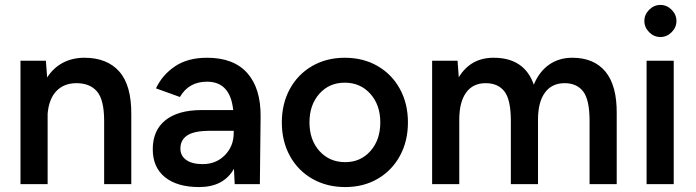

<svg xmlns="http://www.w3.org/2000/svg" viewBox="-20 -746 2820 778"><path d="M63 -500H166L171 -432Q196 -471 234.5 -491.5Q273 -512 322 -512Q414 -512 463.5 -456Q513 -400 512 -282V0H402V-256Q402 -342 373 -375.5Q344 -409 290 -409Q239 -409 208.5 -377Q178 -345 173 -285V0H63Z M928 -62Q886 12 787 12Q698 12 648.5 -28Q599 -68 599 -141Q599 -218 650.5 -259Q702 -300 797 -300H925Q913 -415 819 -415Q745 -415 709 -353L612 -388Q638 -443 689.5 -477.5Q741 -512 819 -512Q927 -512 982 -450Q1037 -388 1036 -274L1033 0H931ZM801 -81Q856 -81 891.5 -117.5Q927 -154 927 -207V-216H832Q767 -216 739 -197.5Q711 -179 711 -144Q711 -115 734.5 -98Q758 -81 801 -81Z M1122 -250Q1122 -326 1154.5 -385.5Q1187 -445 1245 -478.5Q1303 -512 1377 -512Q1452 -512 1510 -478.5Q1568 -445 1600.5 -385.5Q1633 -326 1633 -250Q1633 -174 1600.5 -114.5Q1568 -55 1510.5 -21.5Q1453 12 1379 12Q1304 12 1245.5 -21.5Q1187 -55 1154.5 -114.5Q1122 -174 1122 -250ZM1379 -89Q1441 -89 1481 -134Q1521 -179 1521 -250Q1521 -321 1480.5 -366Q1440 -411 1377 -411Q1314 -411 1274 -366Q1234 -321 1234 -250Q1234 -179 1274.5 -134Q1315 -89 1379 -89Z M1731 -500H1834L1839 -433Q1887 -512 1980 -512Q2105 -512 2143 -403Q2165 -456 2205 -484Q2245 -512 2299 -512Q2387 -512 2433.5 -455.5Q2480 -399 2479 -286V0H2369V-256Q2369 -342 2343 -375.5Q2317 -409 2268 -409Q2216 -409 2188 -370.5Q2160 -332 2160 -261V0H2050V-256Q2050 -342 2024 -375.5Q1998 -409 1948 -409Q1896 -409 1868.5 -370.5Q1841 -332 1841 -261V0H1731Z M2600 -500H2710V0H2600ZM2591 -661Q2591 -687 2610.5 -706.5Q2630 -726 2656 -726Q2682 -726 2701.5 -706.5Q2721 -687 2721 -661Q2721 -635 2701.5 -615.5Q2682 -596 2656 -596Q2630 -596 2610.5 -615.5Q2591 -635 2591 -661Z"/></svg>

Font: Oak Sans SemiBold
Style: Regular
Weight: 600
Designer: Erik Kennedy, Walven
Foundry: Erik Kennedy, Walven
Version: Version 1.000